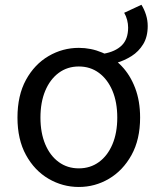

<svg xmlns="http://www.w3.org/2000/svg" viewBox="-20 -753 646 787"><path d="M457.7 -495.3 404 -532.6Q452.9 -541.2 479 -566.8Q505.2 -592.4 505.2 -640Q505.2 -655.2 501.1 -671.2Q497 -687.3 489 -700.6L559.7 -733.4Q571.2 -715.2 578.4 -692.5Q585.5 -669.8 585.5 -646.3Q585.5 -602.2 567 -571.9Q548.5 -541.7 519.5 -523.3Q490.4 -504.9 457.7 -495.3ZM303.1 13.4Q236.6 13.4 179 -20.3Q121.4 -54 86.5 -117.6Q51.6 -181.2 51.6 -271Q51.6 -361.9 86.5 -425.7Q121.4 -489.4 179 -523.1Q236.6 -556.8 303.1 -556.8Q352.9 -556.8 398.3 -537.7Q443.7 -518.6 478.8 -481.9Q513.8 -445.3 534 -392.1Q554.3 -338.9 554.3 -271Q554.3 -181.2 519.1 -117.6Q483.8 -54 426.7 -20.3Q369.7 13.4 303.1 13.4ZM303.1 -62.9Q350.2 -62.9 385.7 -88.9Q421.2 -114.9 441 -161.8Q460.7 -208.7 460.7 -271Q460.7 -333.8 441 -380.8Q421.2 -427.8 385.7 -454.2Q350.2 -480.5 303.1 -480.5Q256.1 -480.5 220.6 -454.2Q185.1 -427.8 165.4 -380.8Q145.8 -333.8 145.8 -271Q145.8 -208.7 165.4 -161.8Q185.1 -114.9 220.6 -88.9Q256.1 -62.9 303.1 -62.9Z"/></svg>

Font: Noto Sans JP
Style: Regular
Weight: 100
Designer: Ryoko NISHIZUKA 西塚涼子 (kana, bopomofo & ideographs); Paul D. Hunt (Latin, Greek & Cyrillic); Sandoll Communications 산돌커뮤니
Foundry: Adobe
Version: Version 2.004;hotconv 1.0.118;makeotfexe 2.5.65603